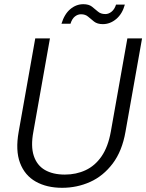

<svg xmlns="http://www.w3.org/2000/svg" viewBox="-20 -883 697 915"><path d="M276 12Q203 12 150.5 -17.5Q98 -47 75.5 -106.5Q53 -166 69 -255L148 -700H218L139 -255Q126 -186 141 -140.5Q156 -95 194 -73Q232 -51 289 -51Q343 -51 388 -72Q433 -93 464 -138Q495 -183 508 -255L587 -700H657L578 -255Q562 -163 517 -103.5Q472 -44 409.5 -16Q347 12 276 12ZM273 -770Q287 -816 315 -839.5Q343 -863 377 -863Q403 -863 418 -851.5Q433 -840 446.5 -828Q460 -816 482 -816Q498 -816 512 -827.5Q526 -839 533 -861H575Q563 -817 534 -792.5Q505 -768 470 -768Q444 -768 428.5 -780Q413 -792 400 -803.5Q387 -815 366 -815Q350 -815 336.5 -804Q323 -793 316 -770Z"/></svg>

Font: DM Sans 11pt Light
Style: Italic
Weight: 300
Italic angle: -10°
Version: Version 4.004;gftools[0.9.30]